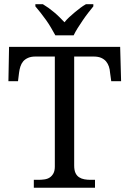

<svg xmlns="http://www.w3.org/2000/svg" viewBox="-20 -881 607 901"><path d="M328.1 -104.5Q328.1 -82.5 334.2 -69.3Q340.3 -56.2 351.3 -49.1Q362.3 -42 376 -39.6Q389.6 -37.1 405.3 -37.1H425.8V0H138.7V-37.1H160.2Q173.8 -37.1 188.2 -39.1Q202.6 -41 213.1 -47.9Q223.6 -54.7 230.5 -67.1Q237.3 -79.6 237.3 -99.6V-615.7H146Q126 -615.7 111.6 -609.4Q97.2 -603 88.6 -592.8Q80.1 -582.5 75.7 -568.8Q71.3 -555.2 69.3 -539.1L64.5 -500H19.5L22.5 -661.1H543.9L548.3 -500H502L496.6 -539.1Q495.6 -555.2 491 -568.8Q486.3 -582.5 477.8 -592.8Q469.2 -603 455.1 -609.4Q440.9 -615.7 418.9 -615.7H328.1ZM146 -861.3H181.2Q194.3 -853.5 207.8 -843.8Q221.2 -834 234.4 -823Q247.6 -812 259.3 -800.3Q271 -788.6 282.7 -776.4Q292 -788.6 304.7 -800.3Q317.4 -812 330.6 -823Q343.8 -834 356.7 -843.8Q369.6 -853.5 383.3 -861.3H418V-851.1Q406.7 -837.4 394 -821Q381.3 -804.7 368.7 -786.1Q356 -767.6 344.2 -748.8Q332.5 -730 325.7 -715.3H239.7Q231.4 -730 220.7 -748.8Q210 -767.6 196.8 -786.1Q183.6 -804.7 170.7 -821Q157.7 -837.4 146 -851.1Z"/></svg>

Font: MUA Office
Style: Regular
Weight: 400
Designer: Khon Soe Zaw Thu
Foundry: Myanmar Unicode
Version: Version 2.10 June 24, 2017